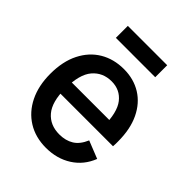

<svg xmlns="http://www.w3.org/2000/svg" viewBox="-200 -823 952 952"><g transform="rotate(45 275.5 -347.5)"><path d="M282 10Q209 10 154 -24Q99 -58 68.5 -120Q38 -182 38 -265Q38 -352 69 -413.5Q100 -475 154.5 -507.5Q209 -540 280 -540Q349 -540 401.5 -507.5Q454 -475 483.5 -413.5Q513 -352 513 -265Q513 -257 513 -250Q513 -243 512 -231H120V-310H438L409 -265Q409 -365 374 -409.5Q339 -454 280 -454Q218 -454 180 -409.5Q142 -365 142 -265Q142 -172 179.5 -128Q217 -84 282 -84Q326 -84 357.5 -103.5Q389 -123 408 -168L501 -131Q475 -64 417 -27Q359 10 282 10ZM142 -621V-705H418V-621Z"/></g></svg>

Font: Radio Canada Big
Style: Regular
Weight: 400
Designer: Étienne Aubert Bonn
Foundry: Coppers and Brasses
Version: Version 1.001